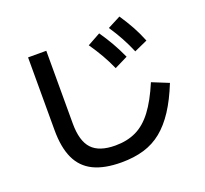

<svg xmlns="http://www.w3.org/2000/svg" viewBox="-144 -986 1287 1208"><g transform="rotate(-20 500.0 -381.5)"><path d="M472 52Q358 52 285.5 16.5Q213 -19 178.5 -93Q144 -167 144 -283V-770H266V-283Q266 -166 315 -113.5Q364 -61 472 -61Q551 -61 611.5 -90Q672 -119 721.5 -184.5Q771 -250 817 -359L928 -314Q888 -214 842.5 -144.5Q797 -75 743.5 -31.5Q690 12 623 32Q556 52 472 52ZM639 -518Q616 -570 589.5 -616Q563 -662 529 -711L616 -759Q650 -710 677 -662.5Q704 -615 728 -562ZM791 -575Q769 -627 743.5 -674Q718 -721 685 -770L772 -815Q805 -766 831.5 -718Q858 -670 880 -615Z"/></g></svg>

Font: M PLUS 1 SemiBold
Style: Regular
Weight: 600
Designer: Coji Morishita
Foundry: UNDERFOREST DESIGN
Version: Version 1.001